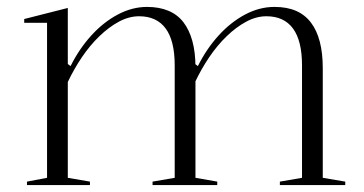

<svg xmlns="http://www.w3.org/2000/svg" viewBox="-20 -535 1052 555"><path d="M58 0V-10L116 -21V-469H50V-480L176 -512V-350L184 -344Q209 -394 244 -432.5Q279 -471 320.5 -493Q362 -515 405 -515Q440 -515 466.5 -504Q493 -493 510 -471Q527 -449 536 -416.5Q545 -384 545 -341V-21L608 -10V0H421V-10L485 -21V-346Q485 -417 459 -452.5Q433 -488 382 -488Q353 -488 324 -472.5Q295 -457 267.5 -430.5Q240 -404 217 -370Q194 -336 176 -298V-21L240 -10V0ZM789 0V-10L853 -21V-346Q853 -417 827 -452.5Q801 -488 750 -488Q721 -488 692 -472.5Q663 -457 635.5 -430.5Q608 -404 585 -370Q562 -336 544 -298V-350L552 -344Q577 -394 612 -432.5Q647 -471 688.5 -493Q730 -515 773 -515Q810 -515 836 -503.5Q862 -492 879 -469.5Q896 -447 904.5 -414Q913 -381 913 -338V-21L978 -10V0Z"/></svg>

Font: Kalnia Thin Light
Style: Regular
Weight: 300
Version: Version 1.105